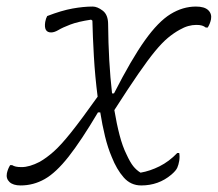

<svg xmlns="http://www.w3.org/2000/svg" viewBox="-34 -556 664 586"><path d="M110 -507Q154 -524 187.5 -530Q221 -536 249 -536Q263 -536 279.5 -523.5Q296 -511 296 -482Q297 -367 308 -271H314Q367 -375 408 -432.5Q449 -490 486.5 -513Q524 -536 564 -536Q590 -536 601.5 -525Q613 -514 610 -497Q607 -483 600 -472H594Q589 -476 582.5 -478Q576 -480 565 -480Q553 -480 540.5 -476.5Q528 -473 514 -465Q496 -455 478.5 -440.5Q461 -426 439.5 -400Q418 -374 388 -330.5Q358 -287 315 -220Q322 -178 331 -143.5Q340 -109 352 -85Q363 -61 372.5 -49Q382 -37 395 -29Q424 -34 453 -48.5Q482 -63 507 -89H513Q515 -78 513 -65Q511 -53 507 -44Q503 -35 489 -23Q450 10 397 10Q365 10 343.5 -14.5Q322 -39 307 -77Q295 -105 286.5 -140Q278 -175 272 -213H265Q214 -127 175.5 -78Q137 -29 102.5 -9.5Q68 10 29 10Q6 10 -5 -0.5Q-16 -11 -13 -27Q-10 -41 -3 -52H3Q8 -49 14.5 -47.5Q21 -46 32 -46Q56 -46 87 -62Q108 -74 130 -93.5Q152 -113 183.5 -152.5Q215 -192 264 -261Q256 -323 252.5 -384.5Q249 -446 248 -493L244 -496Q204 -490 180.5 -481Q157 -472 144.5 -464.5Q132 -457 122 -457Q99 -457 104 -489Q106 -500 110 -507Z"/></svg>

Font: Recursive Mn Csl St Lt
Style: Italic
Weight: 300
Italic angle: -15°
Monospace: yes
Version: Version 1.079;hotconv 1.0.112;makeotfexe 2.5.65598; ttfautoh